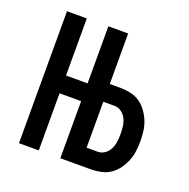

<svg xmlns="http://www.w3.org/2000/svg" viewBox="-99 -615 699 711"><g transform="rotate(20 250.0 -260.0)"><path d="M48 0V-520H126V-295H250V-225H126V0ZM211 0V-520H289V-321H333Q352 -321 372 -316.5Q392 -312 408 -301Q424 -290 436 -273.5Q448 -257 455.5 -238.5Q463 -220 465.5 -200Q468 -180 468 -161Q468 -141 465.5 -121Q463 -101 455.5 -82.5Q448 -64 436 -47.5Q424 -31 408 -20Q392 -9 372 -4.5Q352 0 333 0ZM289 -70H333Q348 -70 360.5 -79Q373 -88 379.5 -101.5Q386 -115 388 -130Q390 -145 390 -161Q390 -176 388 -191Q386 -206 379.5 -219.5Q373 -233 360.5 -242Q348 -251 333 -251H289Z"/></g></svg>

Font: Zed Mono
Style: Regular
Weight: 400
Monospace: yes
Designer: Belleve Invis
Foundry: Belleve Invis
Version: Version 1.0.0; ttfautohint (v1.8.4)